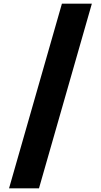

<svg xmlns="http://www.w3.org/2000/svg" viewBox="-20 -853 547 1039"><path d="M315 -833 29 166H191L477 -833Z"/></svg>

Font: Noto Sans Gurmukhi Black
Style: Regular
Weight: 900
Designer: Jelle Bosma - Monotype Design Team
Foundry: Monotype Imaging Inc.
Version: Version 2.004